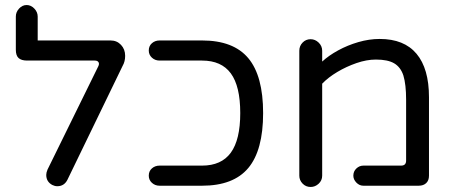

<svg xmlns="http://www.w3.org/2000/svg" viewBox="-20 -767 1804 764"><path d="M208 -26Q198 -26 188 -31Q164 -44 164 -71Q164 -80 169 -92L371 -503Q376 -513 372 -519.5Q368 -526 357 -526H88Q65 -526 54 -536Q43 -546 43 -569V-701Q43 -719 56 -733Q69 -747 86 -747Q103 -747 116.5 -733Q130 -719 130 -701V-606H420Q445 -606 461.5 -588.5Q478 -571 478 -545Q478 -522 468 -505L248 -51Q235 -26 208 -26Z M615 -28Q597 -28 584.5 -39.5Q572 -51 572 -68Q572 -86 584.5 -97Q597 -108 615 -108H784Q861 -108 898.5 -159.5Q936 -211 936 -317Q936 -424 898.5 -475Q861 -526 784 -526H615Q597 -526 584.5 -537.5Q572 -549 572 -566Q572 -584 584.5 -595Q597 -606 615 -606H784Q909 -606 968 -535.5Q1027 -465 1027 -317Q1027 -169 968 -98.5Q909 -28 784 -28Z M1216 -23Q1197 -23 1184 -36.5Q1171 -50 1171 -68V-565Q1171 -584 1184 -597.5Q1197 -611 1216 -611Q1234 -611 1248 -597.5Q1262 -584 1262 -565V-522Q1288 -546 1325.5 -566.5Q1363 -587 1406 -599.5Q1449 -612 1491 -612Q1588 -612 1637.5 -553Q1687 -494 1687 -380V-68Q1687 -49 1676 -38.5Q1665 -28 1646 -28H1426Q1410 -28 1398 -40.5Q1386 -53 1386 -68Q1386 -85 1398 -96.5Q1410 -108 1426 -108H1576Q1596 -108 1596 -128V-370Q1596 -431 1585 -467Q1574 -500 1548.5 -515Q1523 -530 1476 -530Q1439 -530 1398.5 -516Q1358 -502 1322 -480.5Q1286 -459 1262 -434V-68Q1262 -49 1248 -36Q1234 -23 1216 -23Z"/></svg>

Font: Huninn
Style: Regular
Weight: 400
Designer: justfont
Foundry: justfont
Version: Version 1.003